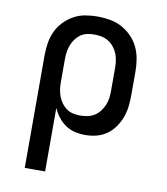

<svg xmlns="http://www.w3.org/2000/svg" viewBox="-83 -608 766 882"><g transform="rotate(10 300.0 -166.5)"><path d="M92 205V-320Q92 -349 96.5 -377.5Q101 -406 113 -432Q125 -458 145 -479Q165 -500 190 -514Q215 -528 243.5 -533Q272 -538 301 -538Q330 -538 359 -533Q388 -528 413.5 -514.5Q439 -501 460 -480Q481 -459 493.5 -433Q506 -407 511 -378Q516 -349 516 -320V-210Q516 -183 513 -156.5Q510 -130 501 -105.5Q492 -81 476.5 -58.5Q461 -36 439 -20.5Q417 -5 391 1.5Q365 8 339 8Q314 8 290.5 2.5Q267 -3 247 -16.5Q227 -30 212 -49.5Q197 -69 187 -91V205ZM301 -76Q318 -76 335 -79.5Q352 -83 366.5 -92Q381 -101 391.5 -114.5Q402 -128 409 -143.5Q416 -159 418.5 -176Q421 -193 421 -210V-320Q421 -337 418.5 -354Q416 -371 409.5 -386.5Q403 -402 392 -415.5Q381 -429 366.5 -438Q352 -447 335 -450.5Q318 -454 301 -454Q284 -454 267.5 -450.5Q251 -447 237.5 -437.5Q224 -428 214 -414.5Q204 -401 198 -385.5Q192 -370 189.5 -353.5Q187 -337 187 -320V-210Q187 -193 189.5 -176.5Q192 -160 198 -144.5Q204 -129 214 -115.5Q224 -102 237.5 -92.5Q251 -83 267.5 -79.5Q284 -76 301 -76Z"/></g></svg>

Font: Iosevka Curly Slab MdEx
Style: Regular
Weight: 500
Width: 7
Monospace: yes
Designer: Belleve Invis
Foundry: Belleve Invis
Version: Version 11.1.0; ttfautohint (v1.8.3)